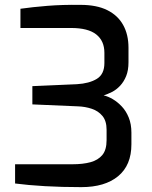

<svg xmlns="http://www.w3.org/2000/svg" viewBox="-20 -763 623 789"><path d="M314 6Q234 6 164.5 2Q95 -2 42 -9V-88H278Q321 -88 352 -96.5Q383 -105 400.5 -126Q418 -147 418 -187V-230Q418 -266 401 -286.5Q384 -307 357 -316Q330 -325 300 -326L113 -334V-409L296 -417Q347 -420 378 -439Q409 -458 409 -504V-546Q409 -595 375.5 -621.5Q342 -648 272 -648H64V-727Q113 -734 175 -739Q237 -744 311 -743Q377 -743 420.5 -721.5Q464 -700 486 -660.5Q508 -621 508 -567V-507Q508 -474 498.5 -450.5Q489 -427 473.5 -410.5Q458 -394 440 -385Q422 -376 406 -371Q424 -367 443.5 -355.5Q463 -344 480.5 -325.5Q498 -307 509 -280Q520 -253 520 -218V-170Q520 -84 465.5 -39Q411 6 314 6Z"/></svg>

Font: Exo Thin Medium
Style: Regular
Weight: 500
Version: Version 2.000